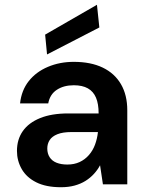

<svg xmlns="http://www.w3.org/2000/svg" viewBox="-20 -772 613 804"><path d="M235 12Q173 12 132 -8.5Q91 -29 71 -64Q51 -99 51 -140Q51 -188 75.5 -223Q100 -258 148 -277.5Q196 -297 266 -297H393Q393 -337 382 -363Q371 -389 348 -402Q325 -415 289 -415Q247 -415 218 -396Q189 -377 182 -339H64Q70 -394 100.5 -432.5Q131 -471 180.5 -492Q230 -513 289 -513Q360 -513 410 -489Q460 -465 486.5 -419.5Q513 -374 513 -310V0H411L399 -80Q389 -61 373.5 -44Q358 -27 338 -14.5Q318 -2 292.5 5Q267 12 235 12ZM262 -83Q291 -83 313.5 -93.5Q336 -104 352.5 -123Q369 -142 378 -166.5Q387 -191 390 -218V-219H279Q243 -219 220.5 -210Q198 -201 188 -185.5Q178 -170 178 -150Q178 -129 188 -113.5Q198 -98 217 -90.5Q236 -83 262 -83ZM177 -544 169 -627 386 -752 396 -657Z"/></svg>

Font: DM Sans 17pt SemiBold
Style: Regular
Weight: 600
Version: Version 4.004;gftools[0.9.30]